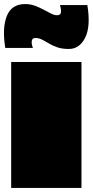

<svg xmlns="http://www.w3.org/2000/svg" viewBox="-35 -925 457 945"><path d="M20 0Q20 -56 20 -112.5Q20 -169 20 -225Q20 -281 20 -337.5Q20 -394 20 -451Q20 -493 20 -535.5Q20 -578 20 -620Q78 -620 135.5 -620Q193 -620 251 -620Q309 -620 366 -620Q366 -543 366 -465.5Q366 -388 366 -310Q366 -232 366 -154.5Q366 -77 366 0ZM-9 -689H127Q119 -710 121.5 -724Q124 -738 139 -738Q156 -738 172 -730Q188 -722 206 -711Q224 -700 247.5 -692Q271 -684 304 -684Q356 -684 384 -739Q412 -794 395 -900H260Q267 -878 265 -864Q263 -850 246 -850Q232 -850 215.5 -858.5Q199 -867 179.5 -877.5Q160 -888 137.5 -896.5Q115 -905 89 -905Q22 -905 -1.5 -846Q-25 -787 -9 -689Z"/></svg>

Font: Climate Crisis
Style: Regular
Weight: 400
Version: Version 1.003